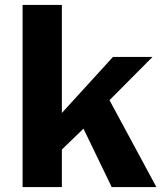

<svg xmlns="http://www.w3.org/2000/svg" viewBox="-20 -762 670 782"><path d="M617 0 426 -354 601 -530H440L232 -302V-742H72V0H232V-153L320 -238L435 0Z"/></svg>

Font: 18Franklin
Style: Bold
Weight: 700
Designer: Pablo Impallari, Rodrigo Fuenzalida (Modified by Dan O. Williams)
Version: Version 0.025;PS 000.025;hotconv 1.0.88;makeotf.lib2.5.64775